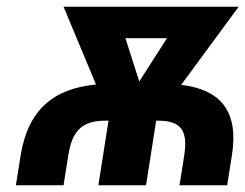

<svg xmlns="http://www.w3.org/2000/svg" viewBox="-20 -548 726 568"><path d="M27 0H168L182 -88C193 -159 221 -191 291 -191H301L271 0H412L442 -191H448C518 -191 536 -159 525 -88L511 0H652L666 -88C687 -220 632 -283 516 -297L686 -528H168L264 -298C139 -286 63 -224 41 -88ZM351 -435H474L392 -307Z"/></svg>

Font: Asimov Pro
Style: BdObl
Weight: 700
Designer: Google
Version: Version 2.000980; 2014